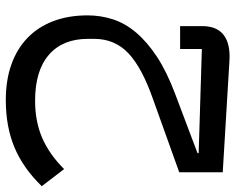

<svg xmlns="http://www.w3.org/2000/svg" viewBox="-95 -413 812 662"><g transform="rotate(90 311.0 -82.0)"><path d="M325 304Q257 304 203 285Q149 266 111 229.5Q73 193 53 140.5Q33 88 33 22Q33 -23 46.5 -65Q60 -107 92 -145Q124 -183 175.5 -217Q227 -251 304 -280L508 -357V-361L149 -372V-297H70V-373Q70 -424 101 -447.5Q132 -471 191 -467L574 -444V-294L323 -204Q214 -166 164 -119Q114 -72 114 -1V21Q114 108 169 155.5Q224 203 327 203Q399 203 455.5 178.5Q512 154 563 103L622 180Q560 244 488.5 274Q417 304 325 304Z"/></g></svg>

Font: IBM Plex Sans Arabic Text
Style: Regular
Weight: 450
Designer: Mike Abbink, Paul van der Laan, Pieter van Rosmalen, Wael Morcos, Khajak Apelian
Foundry: Bold Monday
Version: Version 1.2